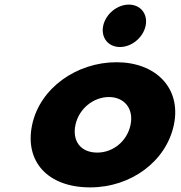

<svg xmlns="http://www.w3.org/2000/svg" viewBox="-20 -798 786 833"><path d="M119.3 -256C86.1 -98 186.3 15 371.3 15C548.3 15 701.1 -98 734.3 -256C768 -416 655.5 -528 485.5 -528C312.5 -528 153 -416 119.3 -256ZM307.3 -256C322.3 -327 385.8 -377 452.8 -377C518.8 -377 561.3 -327 546.3 -256C531.6 -186 471.1 -136 402.1 -136C330.1 -136 292.6 -186 307.3 -256ZM539.1 -778C488.1 -778 438.5 -737 427.7 -686C417 -635 449.4 -594 500.4 -594C551.4 -594 601 -635 611.7 -686C622.5 -737 590.1 -778 539.1 -778Z"/></svg>

Font: Hussar
Style: BdOblTwo
Weight: 700
Foundry: Cannot Into Space Fonts
Version: Version 2.00